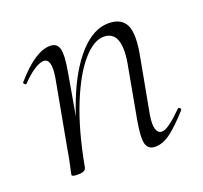

<svg xmlns="http://www.w3.org/2000/svg" viewBox="-81 -492 626 593"><g transform="rotate(-20 231.5 -195.0)"><path d="M336 9Q312 9 306.5 -12.5Q301 -34 311 -89L340 -248Q364 -365 301 -365Q268 -365 231.5 -323Q195 -281 162.5 -200.5Q130 -120 109 -6L98 -7Q119 -123 154 -211.5Q189 -300 234.5 -349.5Q280 -399 329 -399Q372 -399 386 -368.5Q400 -338 386 -267L353 -89Q348 -58 353 -43Q358 -28 371 -28Q382 -28 400 -41.5Q418 -55 440 -77Q443 -81 447.5 -77Q452 -73 448 -69Q415 -32 388.5 -11.5Q362 9 336 9ZM83 8Q70 8 66 6.5Q62 5 62 2Q62 -1 67.5 -24.5Q73 -48 77 -74L118 -297Q128 -358 101 -358Q89 -358 70 -346Q51 -334 29 -311Q26 -307 21.5 -311.5Q17 -316 21 -319Q54 -357 82.5 -376Q111 -395 136 -395Q159 -395 164.5 -373.5Q170 -352 160 -297L109 -6Q107 8 83 8Z"/></g></svg>

Font: Cormorant Light
Style: Italic
Weight: 300
Italic angle: -10°
Designer: Christian Thalmann (Catharsis Fonts)
Foundry: Catharsis Fonts
Version: Version 4.000